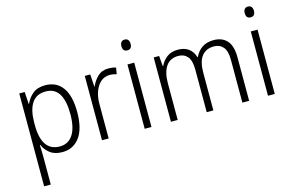

<svg xmlns="http://www.w3.org/2000/svg" viewBox="-113 -1080 2359 1534"><g transform="rotate(-15 1066.5 -313.0)"><path d="M297 -608Q389 -608 439.5 -539.5Q490 -471 490 -335Q490 -198 437.5 -127Q385 -56 294 -56Q231 -56 192.5 -86Q154 -116 137 -157H133Q134 -135 135 -110Q136 -85 136 -62V170H81V-598H126L132 -499H136Q155 -544 193.5 -576Q232 -608 297 -608ZM288 -559Q211 -559 174 -503.5Q137 -448 136 -346V-323Q136 -105 286 -105Q356 -105 394.5 -163Q433 -221 433 -335Q433 -444 397.5 -501.5Q362 -559 288 -559Z M820 -607Q854 -607 882 -598L873 -545Q860 -549 846 -551.5Q832 -554 817 -554Q774 -554 743 -527.5Q712 -501 695 -455.5Q678 -410 678 -353V-66H623V-598H668L675 -496H678Q696 -541 731 -574Q766 -607 820 -607Z M1005 -796Q1024 -796 1033.5 -784Q1043 -772 1043 -752Q1043 -707 1005 -707Q967 -707 967 -752Q967 -772 976.5 -784Q986 -796 1005 -796ZM1032 -598V-66H976V-598Z M1690 -608Q1761 -608 1800.5 -564Q1840 -520 1840 -425V-66H1784V-421Q1784 -493 1756 -526Q1728 -559 1680 -559Q1614 -559 1579 -514Q1544 -469 1544 -379V-66H1489V-418Q1489 -493 1461 -526Q1433 -559 1385 -559Q1317 -559 1283 -509Q1249 -459 1249 -370V-66H1193V-598H1238L1245 -513H1249Q1267 -552 1302.5 -580Q1338 -608 1395 -608Q1449 -608 1483.5 -582Q1518 -556 1531 -510H1535Q1556 -556 1594.5 -582Q1633 -608 1690 -608Z M2025 -796Q2044 -796 2053.5 -784Q2063 -772 2063 -752Q2063 -707 2025 -707Q1987 -707 1987 -752Q1987 -772 1996.5 -784Q2006 -796 2025 -796ZM2052 -598V-66H1996V-598Z"/></g></svg>

Font: Noto Sans Malayalam UI SemiCondensed Light
Style: Regular
Weight: 300
Width: 4
Designer: Jelle Bosma - Monotype Design Team
Foundry: Monotype Imaging Inc.
Version: Version 2.104; ttfautohint (v1.8.4.7-5d5b)